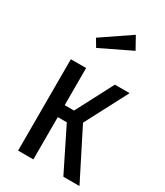

<svg xmlns="http://www.w3.org/2000/svg" viewBox="-197 -877 826 959"><g transform="rotate(30 216.0 -397.5)"><path d="M412 -527 284 -283 427 0H334L213 -244H161V0H73V-527H161V-313H215L327 -527ZM293 -795 332 -725 154 -639 128 -683Z"/></g></svg>

Font: Fira Sans Extra Condensed
Style: Regular
Weight: 400
Width: 1
Designer: Carrois Corporate & Edenspiekermann AG
Foundry: Carrois Corporate GbR & Edenspiekermann AG
Version: Version 4.203